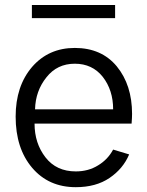

<svg xmlns="http://www.w3.org/2000/svg" viewBox="-20 -736 593 773"><path d="M43 -266.6Q43 -389.6 109.4 -466.8Q175.8 -543 281.2 -543Q388.7 -543 450.2 -468.8Q511.7 -393.6 511.7 -277.3Q511.7 -263.7 509.8 -238.3Q379.9 -238.3 119.1 -238.3Q119.1 -159.2 163.1 -102.5Q207 -45.9 285.2 -45.9Q335.9 -45.9 375 -70.3Q414.1 -93.8 435.5 -133.8Q457 -127 500 -114.3Q475.6 -56.6 420.9 -19.5Q366.2 17.6 285.2 17.6Q175.8 17.6 109.4 -60.5Q43 -138.7 43 -266.6ZM121.1 -295.9Q200.2 -295.9 435.5 -295.9Q435.5 -373 393.6 -426.8Q351.6 -479.5 281.2 -479.5Q210 -479.5 167 -424.8Q123 -370.1 121.1 -295.9ZM108.4 -663.1Q108.4 -676.8 108.4 -715.8Q192.4 -715.8 443.4 -715.8Q443.4 -702.1 443.4 -663.1Q359.4 -663.1 108.4 -663.1Z"/></svg>

Font: Gothic A1
Style: Regular
Weight: 400
Designer: HanYang I&C Co.,Ltd.
Version: Version 2.50